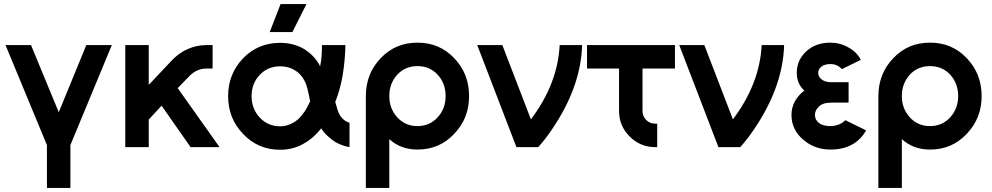

<svg xmlns="http://www.w3.org/2000/svg" viewBox="-20 -721 4863 941"><path d="M7 -500 210 -10V200H325V-10L528 -500H403L268 -171L132 -500Z M594 -500V0H709V-135L772 -203L914 0H1056L851 -289L910 -350Q946 -385 991 -385H1022V-500H991Q943 -500 899 -480Q878 -471 860 -458Q842 -445 825 -428L709 -305V-500Z M1353 -511Q1245 -511 1172 -436Q1098 -359 1098 -250Q1098 -195 1116.5 -148.5Q1135 -102 1172 -64Q1245 13 1353 13Q1413 13 1463 -14Q1489 -28 1511.5 -47Q1534 -66 1554 -92Q1563 -78 1574 -66Q1585 -54 1598 -44Q1617 -27 1641 -16Q1665 -5 1693 0V-119Q1681 -123 1671 -129.5Q1661 -136 1654 -145Q1646 -154 1640.5 -166.5Q1635 -179 1631 -194Q1630 -198 1628 -205Q1626 -212 1623 -221Q1647 -280 1659 -350Q1671 -420 1673 -500H1558Q1558 -471 1556 -445Q1554 -419 1549 -396Q1546 -402 1543 -407Q1540 -412 1537 -417Q1508 -460 1461 -486Q1412 -511 1353 -511ZM1353 -396Q1393 -396 1423 -378Q1455 -360 1473 -324Q1480 -312 1486.5 -287Q1493 -262 1500 -224Q1491 -205 1482.5 -190Q1474 -175 1466 -165Q1445 -134 1414 -118Q1400 -110 1385 -106Q1370 -102 1353 -102Q1293 -102 1253 -145Q1213 -188 1213 -250Q1213 -312 1253 -354Q1293 -396 1353 -396ZM1302 -564H1413L1482 -701H1355Z M2026 -397Q2086 -397 2125 -355Q2164 -312 2164 -250Q2164 -189 2125 -146Q2086 -103 2026 -103Q1966 -103 1927 -146Q1888 -189 1888 -250Q1888 -312 1927 -355Q1966 -397 2026 -397ZM2026 -512Q1918 -512 1846 -436Q1773 -360 1773 -250V200H1888V-39Q1944 12 2026 12Q2134 12 2206 -65Q2279 -141 2279 -250Q2279 -360 2206 -436Q2134 -512 2026 -512Z M2319 -500 2511 0H2618Q2635 -19 2651.5 -40Q2668 -61 2684 -85Q2827 -294 2833 -500H2723Q2718 -404 2682.5 -313Q2647 -222 2582 -136L2442 -500Z M2857 -500V-385H3014V-177Q3014 -104 3066 -52Q3118 0 3191 0H3201V-115H3191Q3165 -115 3147 -133Q3129 -151 3129 -177V-385H3288V-500Z M3309 -500 3501 0H3608Q3625 -19 3641.5 -40Q3658 -61 3674 -85Q3817 -294 3823 -500H3713Q3708 -404 3672.5 -313Q3637 -222 3572 -136L3432 -500Z M4139 -318H4055Q4022 -318 4004 -334Q3990 -347 3990 -364Q3990 -381 4004 -393Q4020 -407 4049 -407Q4085 -407 4106 -382L4199 -428Q4189 -447 4173.5 -462.5Q4158 -478 4137 -489Q4097 -512 4049 -512Q3977 -512 3930 -468Q3885 -425 3885 -364Q3885 -311 3922 -277Q3907 -266 3896 -253Q3885 -240 3876 -225Q3859 -193 3859 -158Q3859 -85 3917 -36Q3973 12 4050 12Q4171 12 4225 -82L4123 -132Q4096 -104 4050 -103Q4012 -103 3993 -119Q3974 -134 3974 -158Q3974 -180 3993 -198Q4011 -218 4055 -218H4139Z M4538 -397Q4598 -397 4637 -355Q4676 -312 4676 -250Q4676 -189 4637 -146Q4598 -103 4538 -103Q4478 -103 4439 -146Q4400 -189 4400 -250Q4400 -312 4439 -355Q4478 -397 4538 -397ZM4538 -512Q4430 -512 4358 -436Q4285 -360 4285 -250V200H4400V-39Q4456 12 4538 12Q4646 12 4718 -65Q4791 -141 4791 -250Q4791 -360 4718 -436Q4646 -512 4538 -512Z"/></svg>

Font: Unageo
Style: SemiBold
Weight: 600
Designer: Richard Sepsi
Foundry: Richard Sepsi
Version: Version 2.000